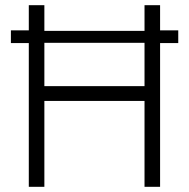

<svg xmlns="http://www.w3.org/2000/svg" viewBox="-20 -720 729 740"><path d="M22 -554H91V0H151V-331H537V0H597V-554H667V-603H597V-700H537V-601H151V-700H91V-603H22ZM151 -388V-555H537V-388Z"/></svg>

Font: Fixel Display Light
Style: Regular
Weight: 300
Designer: AlfaBravo + MacPaw
Foundry: Kyrylo Tkachov, Marchela Mozhyna, Serhii Makarenko, Maria Weinstein, Zakhar Kryvoshyya
Version: Version 1.211